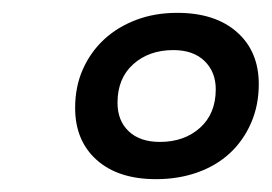

<svg xmlns="http://www.w3.org/2000/svg" viewBox="-20 -698 423 299"><path d="M223 -419Q164 -419 130.5 -449Q97 -479 97 -530Q97 -563 109 -590Q121 -617 142 -636.5Q163 -656 192 -667Q221 -678 256 -678Q315 -678 349 -648Q383 -618 383 -567Q383 -534 371 -506.5Q359 -479 338 -459.5Q317 -440 287.5 -429.5Q258 -419 223 -419ZM229 -477Q267 -477 291.5 -499Q316 -521 316 -559Q316 -586 298.5 -603Q281 -620 250 -620Q212 -620 187.5 -598Q163 -576 163 -538Q163 -510 180.5 -493.5Q198 -477 229 -477Z"/></svg>

Font: Celebes SemiBold
Style: Italic
Weight: 600
Italic angle: -10°
Designer: Anugrah Pasau
Foundry: Lafontype
Version: Version 1.000; ttfautohint (v1.8.4)